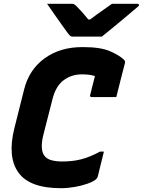

<svg xmlns="http://www.w3.org/2000/svg" viewBox="-20 -967 749 1007"><path d="M299 20Q136 20 77 -61.5Q18 -143 55 -293L106 -496Q132 -602 214.5 -661.5Q297 -721 416 -720Q508 -720 558 -698Q608 -676 631 -653Q638 -646 635 -635Q625 -598 613 -549.5Q601 -501 590 -458H461Q450 -458 453 -469Q458 -489 463.5 -511.5Q469 -534 478 -568Q463 -573 446.5 -575Q430 -577 409 -577Q355 -577 313.5 -546Q272 -515 255 -446L208 -262Q188 -183 213 -150Q226 -133 250.5 -126.5Q275 -120 307 -120Q361 -120 406 -131.5Q451 -143 505 -172H525Q517 -138 509 -107.5Q501 -77 493 -42Q490 -32 483 -26Q468 -14 438.5 -3.5Q409 7 372 13.5Q335 20 299 20ZM514 -775H361Q354 -775 349.5 -778Q345 -781 335 -794Q327 -805 309 -830Q291 -855 269 -886.5Q247 -918 227 -947H354Q365 -947 368.5 -945Q372 -943 379 -937Q389 -927 405 -909.5Q421 -892 443 -865Q447 -865 453 -865Q487 -891 515.5 -910.5Q544 -930 567 -947H700Q710 -947 709 -940Q708 -936 703.5 -932Q699 -928 682 -914Q661 -896 630.5 -870.5Q600 -845 569 -819.5Q538 -794 514 -775Z"/></svg>

Font: Recursive Sn Lnr St XBd
Style: Italic
Weight: 800
Italic angle: -15°
Version: Version 1.079;hotconv 1.0.112;makeotfexe 2.5.65598; ttfautoh